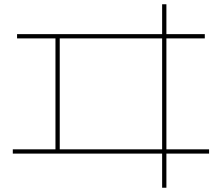

<svg xmlns="http://www.w3.org/2000/svg" viewBox="-20 -810 1040 900"><path d="M740 70V-90H40V-110H240V-630H60V-650H740V-790H760V-650H940V-630H760V-110H960V-90H760V70ZM260 -110H740V-630H260Z"/></svg>

Font: M PLUS 1 Thin Thin
Style: Regular
Weight: 250
Version: Version 1.001